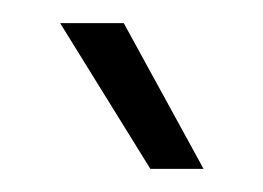

<svg xmlns="http://www.w3.org/2000/svg" viewBox="-20 -720 227 166"><path d="M156 -574 87 -700H32L110 -574Z"/></svg>

Font: Arthouse Owned Light
Style: Regular
Weight: 300
Designer: Jeremy Tribby
Foundry: Tribby Type
Version: Version 1.000;PS 001.000;hotconv 1.0.88;makeotf.lib2.5.64775